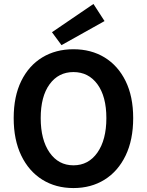

<svg xmlns="http://www.w3.org/2000/svg" viewBox="-20 -933 738 965"><path d="M349.1 12.2Q260.3 12.2 192.6 -30Q125 -72.3 86.9 -151.1Q48.8 -230 48.8 -339.4Q48.8 -448.7 86.9 -526.1Q125 -603.5 192.6 -644.5Q260.3 -685.5 349.1 -685.5Q438 -685.5 505.6 -644.3Q573.2 -603 611.3 -525.6Q649.4 -448.2 649.4 -339.4Q649.4 -230 611.3 -151.1Q573.2 -72.3 505.6 -30Q438 12.2 349.1 12.2ZM349.1 -102.1Q424.8 -102.1 469.7 -166.3Q514.6 -230.5 514.6 -339.4Q514.6 -448.2 469.7 -509.5Q424.8 -570.8 349.1 -570.8Q273.9 -570.8 229.2 -509.5Q184.6 -448.2 184.6 -339.4Q184.6 -230.5 229.2 -166.3Q273.9 -102.1 349.1 -102.1ZM289.1 -706.1 241.2 -771 449.7 -913.1 505.4 -827.1Z"/></svg>

Font: Akatab ExtraBold
Style: Regular
Weight: 800
Designer: SIL International
Foundry: SIL International
Version: Version 3.000